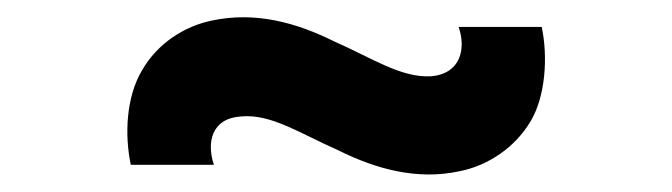

<svg xmlns="http://www.w3.org/2000/svg" viewBox="-20 -438 767 219"><path d="M597.9 -407.3H503.1C511.5 -383.3 506.3 -354.2 471.9 -351C437.5 -349 404.2 -371.9 361.5 -390.6C317.7 -412.5 270.8 -425 221.9 -414.6C190.6 -408.3 159.4 -388.5 141.7 -357.3C124 -327.1 121.9 -284.4 129.2 -250H224C215.6 -275 220.8 -303.1 255.2 -305.2C289.6 -308.3 322.9 -285.4 365.6 -266.7C409.4 -244.8 456.3 -232.3 504.2 -242.7C536.5 -249 567.7 -269.8 585.4 -300C602.1 -328.1 605.2 -372.9 597.9 -407.3Z"/></svg>

Font: Manrope Semibold
Style: Regular
Weight: 600
Width: 4
Designer: Michael Sharanda
Foundry: Michael Sharanda
Version: Version 2.000;PS 002.000;hotconv 1.0.88;makeotf.lib2.5.64775